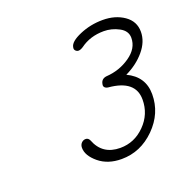

<svg xmlns="http://www.w3.org/2000/svg" viewBox="-81 -913 531 541"><g transform="rotate(-20 185.0 -642.5)"><path d="M196.8 -449.2Q155.8 -449.2 128.9 -471.4Q102.1 -493.7 102.1 -517.1Q102.1 -525.9 107.4 -531.5Q112.8 -537.1 120.1 -537.1Q127.9 -537.1 131.8 -528.8Q150.4 -480 204.1 -480Q246.6 -480 277.8 -511.5Q309.1 -543 309.1 -586.9Q309.1 -645 230 -651.9Q223.1 -652.8 219.7 -656.5Q216.3 -660.2 217.8 -666Q220.2 -681.2 235.8 -683.1Q275.4 -685.5 307.1 -707.5Q338.9 -729.5 338.9 -761.2Q338.9 -782.2 317.1 -793.7Q295.4 -805.2 272 -805.2Q231 -805.2 201.2 -783.2Q192.9 -777.8 187 -777.8Q182.1 -777.8 178.2 -781.7Q174.3 -785.6 175.8 -792Q178.2 -808.1 210.7 -822Q243.2 -835.9 279.8 -835.9Q317.4 -835.9 343.8 -817.6Q370.1 -799.3 370.1 -768.1Q370.1 -738.3 347.4 -711.4Q324.7 -684.6 290 -668Q339.8 -644.5 339.8 -591.8Q339.8 -534.7 296.9 -491.9Q253.9 -449.2 196.8 -449.2Z"/></g></svg>

Font: Comic Neue Light
Style: Italic
Weight: 300
Italic angle: -12°
Designer: Craig Rozynski
Foundry: Craig Rozynski
Version: Version 2.003;hotconv 1.0.109;makeotfexe 2.5.65596